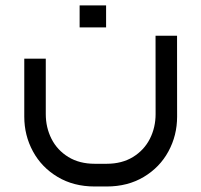

<svg xmlns="http://www.w3.org/2000/svg" viewBox="-20 -429 734 700"><path d="M369 250.9Q445.9 250.9 504.2 216Q562.6 181.1 594.1 122.9Q625.7 64.7 625.7 -3.8L625.5 -298.8H547.1L547.3 -13.1Q547.3 35.8 526.4 77.1Q505.4 118.4 465 143.3Q424.6 168.1 369 168.1H325.2Q269.4 168.1 229 143.3Q188.6 118.4 167.7 77.1Q146.9 35.8 146.9 -13.1V-215H68.5V-3.8Q68.5 64.7 100.1 122.9Q131.6 181.1 190 216Q248.3 250.9 325.2 250.9ZM366.8 -329Q366.8 -353.3 366.8 -369.4Q366.8 -385.5 366.8 -409.4Q344.3 -409.4 330.3 -409.4Q316.2 -409.4 301.1 -409.4Q289.1 -409.4 270.3 -409.4Q270.3 -385.5 270.3 -369.4Q270.3 -353.3 270.3 -329Q270.3 -329 288.2 -329Q306.1 -329 335.5 -329Q335.5 -329 366.8 -329Z"/></svg>

Font: Arad-FD-VF Thin
Style: Regular
Weight: 100
Designer: Mohammad Darvishi
Version: Version 1.010;September 21, 2024;FontCreator 15.0.0.2992 64-